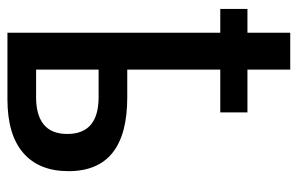

<svg xmlns="http://www.w3.org/2000/svg" viewBox="-162 -638 800 516"><g transform="rotate(90 238.0 -380.0)"><path d="M167 -760V-645H282V-572H167V-322H242Q440 -322 440 -164Q440 -85 391 -42.5Q342 0 247 0H68V-572H4V-645H68V-760ZM241 -245H167V-77H242Q289 -77 314.5 -97.5Q340 -118 340 -161Q340 -245 241 -245Z"/></g></svg>

Font: Noto Sans Condensed Medium
Style: Regular
Weight: 500
Width: 3
Designer: Monotype Design Team
Foundry: Monotype Imaging Inc.
Version: Version 2.013; ttfautohint (v1.8.4.7-5d5b)